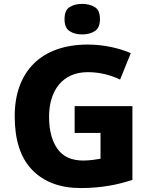

<svg xmlns="http://www.w3.org/2000/svg" viewBox="-20 -952 771 982"><path d="M399.9 -932.1C375 -932.1 354 -926.8 336.4 -916C318.8 -905.3 310.1 -884.8 310.1 -854C310.1 -824.2 318.8 -803.7 336.4 -792.5C354 -781.2 375 -775.9 399.9 -775.9C424.8 -775.9 446.3 -781.2 464.4 -792.5C482.4 -803.7 491.2 -824.2 491.2 -854C491.2 -884.8 482.4 -905.3 464.4 -916C446.3 -926.8 424.8 -932.1 399.9 -932.1ZM361.8 -272H494.1V-140.1C471.2 -136.2 439.5 -130.9 405.8 -130.9C345.7 -130.9 301.8 -150.9 273.4 -191.4C245.1 -231.9 231 -286.1 231 -355C231 -486.3 297.4 -583 429.2 -583C490.2 -583 547.4 -567.9 594.2 -544.9L648.9 -680.2C590.3 -705.6 510.7 -724.1 429.2 -724.1C187 -724.1 55.2 -582.5 55.2 -357.9C55.2 -235.8 85 -144 145 -82.5C205.1 -21 287.6 9.8 393.1 9.8C496.1 9.8 582.5 -6.8 657.2 -32.2V-409.2H361.8Z"/></svg>

Font: Noto Reveo Sans
Style: Regular
Weight: 800
Designer: Monotype Design Team
Foundry: Monotype Imaging Inc.
Version: Version 2.007